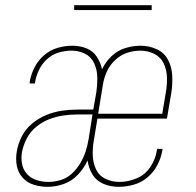

<svg xmlns="http://www.w3.org/2000/svg" viewBox="-20 -715 760 743"><path d="M164 8Q195 8 226.5 -3Q258 -14 281.5 -39Q305 -64 319 -94Q323 -64 338 -39.5Q353 -15 380.5 -3.5Q408 8 439 8Q467 8 496.5 0Q526 -8 550 -28Q574 -48 588.5 -75.5Q603 -103 608 -132L609 -139H588Q588 -136 587 -133Q582 -99 561.5 -68.5Q541 -38 508 -24.5Q475 -11 442 -11Q413 -11 388 -23Q363 -35 351.5 -60Q340 -85 339 -113.5Q338 -142 343 -171L357 -256H626L643 -356Q648 -389 646.5 -422Q645 -455 630.5 -483Q616 -511 586.5 -524.5Q557 -538 525 -538Q525 -538 525 -538Q525 -538 525 -538H524Q495 -538 465 -529Q435 -520 411.5 -497.5Q388 -475 375 -447Q369 -473 354.5 -495.5Q340 -518 314.5 -528Q289 -538 260 -538Q232 -538 203.5 -530Q175 -522 151 -501.5Q127 -481 113.5 -454Q100 -427 95 -399Q95 -395 95 -392H115Q116 -395 116 -398Q120 -422 131.5 -445.5Q143 -469 163 -487Q183 -505 208 -512Q233 -519 257 -519Q286 -519 310 -506.5Q334 -494 345 -469Q356 -444 356.5 -416Q357 -388 353 -359L341 -291H280Q250 -291 219.5 -286.5Q189 -282 159.5 -270Q130 -258 104.5 -237Q79 -216 64.5 -187.5Q50 -159 45 -129Q40 -101 45 -74Q50 -47 67.5 -27.5Q85 -8 111 0Q137 8 164 8ZM360 -275 378 -386Q382 -412 393 -437Q404 -462 425 -482Q446 -502 471.5 -510.5Q497 -519 524 -519Q552 -519 577 -506.5Q602 -494 613.5 -469.5Q625 -445 626 -416.5Q627 -388 622 -359L608 -275ZM167 -11Q144 -11 122 -18Q100 -25 85 -41Q70 -57 65.5 -80Q61 -103 65 -126Q70 -153 83.5 -179Q97 -205 120 -224Q143 -243 170 -253.5Q197 -264 224.5 -268Q252 -272 280 -272H338L323 -177Q319 -153 311.5 -129.5Q304 -106 291 -84Q278 -62 259 -44Q240 -26 215.5 -18.5Q191 -11 167 -11ZM267 -676H567V-695H267Z"/></svg>

Font: Iosevka Sparkle Thin Oblique
Style: Regular
Weight: 100
Italic angle: -9°
Designer: Belleve Invis
Foundry: Belleve Invis
Version: Version 4.5.0; ttfautohint (v1.8.3)